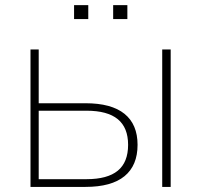

<svg xmlns="http://www.w3.org/2000/svg" viewBox="-20 -733 788 753"><path d="M99.6 -539.1H131.8V-328.1H315.4Q417 -328.1 468.3 -286.6Q519.5 -245.1 519.5 -165Q519.5 -84 468.3 -42Q417 0 315.4 0H99.6ZM482.4 -165Q482.4 -232.4 441.9 -265.6Q401.4 -298.8 319.3 -298.8H131.8V-30.3H319.3Q401.4 -30.3 441.9 -63.5Q482.4 -96.7 482.4 -165ZM616.2 -539.1H649.4V0H616.2ZM423.8 -712.9H479.5V-658.2H423.8ZM270.5 -712.9H326.2V-658.2H270.5Z"/></svg>

Font: Min Sans VF VF
Style: Regular
Weight: 400
Designer: Jinseong-Kim, NotoSansCJK, Nunito
Foundry: Jinseong-Kim
Version: Version 1.420;Glyphs 3.1.2 (3151)